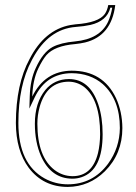

<svg xmlns="http://www.w3.org/2000/svg" viewBox="-20 -718 531 750"><path d="M249 -398.9Q162.6 -398.9 134.8 -299.8Q126 -267.6 126 -234.9Q126 -105.5 193.4 -53.7Q224.6 -30.3 263.2 -29.8Q340.3 -29.8 362.8 -120.1Q370.6 -152.8 371.1 -193.8Q371.1 -328.6 308.6 -378.4Q281.7 -398.4 249 -398.9ZM42 -237.8Q42.5 -389.2 95.2 -486.8Q153.3 -601.1 254.4 -620.1Q265.1 -622.1 274.9 -623Q365.7 -629.4 389.6 -663.6Q399.4 -678.2 402.8 -698.2H430.2Q415.5 -577.6 312.5 -552.2Q293.9 -547.9 273.9 -545.9Q192.9 -539.1 161.1 -502.4Q145.5 -483.9 128.9 -449.2Q107.9 -404.3 106 -340.8Q155.3 -440.9 259.8 -441.9Q382.3 -441.9 433.1 -335Q457.5 -281.7 458 -217.8Q458 -117.2 389.6 -48.8Q328.6 11.2 245.1 12.2Q148.9 12.2 92.3 -62.5Q42.5 -129.4 42 -237.8ZM249 -409.2Q330.6 -409.2 363.8 -310.5Q380.9 -259.8 380.9 -193.8Q380.9 -53.7 298.8 -25.9Q281.2 -20 263.2 -20Q179.7 -20 140.1 -108.4Q116.2 -162.6 116.2 -234.9Q116.2 -316.4 157.2 -366.7Q192.4 -408.7 249 -409.2ZM51.8 -237.8Q51.8 -78.1 154.3 -21Q196.3 2 245.1 2Q342.3 2 402.3 -78.6Q447.3 -140.6 448.2 -217.8Q448.2 -329.6 381.3 -389.6Q332.5 -431.6 259.8 -432.1Q160.2 -431.2 115.2 -336.9L94.7 -293.9L96.2 -341.3Q98.1 -407.2 120.1 -453.1Q147.9 -514.2 186 -534.7Q218.3 -551.3 272.9 -556.2Q370.6 -565.4 402.3 -633.3Q413.1 -657.2 418.5 -688H411.1Q397.9 -635.7 333 -620.6Q309.1 -615.2 275.9 -612.8Q169.4 -604.5 107.4 -488.8Q105.5 -484.9 104 -482.4Q51.8 -385.3 51.8 -237.8Z"/></svg>

Font: Linux Biolinum Outline O
Style: Bold
Weight: 700
Designer: Philipp H. Poll
Foundry: Philipp H. Poll
Version: Version 0.9.2